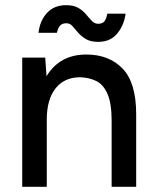

<svg xmlns="http://www.w3.org/2000/svg" viewBox="-20 -723 601 743"><path d="M66 0V-500H155L160 -428Q211 -512 314 -512Q402 -512 454.5 -457.5Q507 -403 507 -281V0H412V-256Q412 -323 396 -359.5Q380 -396 352.5 -409.5Q325 -423 290 -424Q229 -424 195 -381Q161 -338 161 -260V0ZM360 -561Q330 -561 312 -572Q294 -583 282 -597Q270 -611 260.5 -622Q251 -633 237 -633Q222 -633 213.5 -625Q205 -617 200 -596H129Q134 -642 161.5 -672.5Q189 -703 236 -703Q265 -703 283 -692.5Q301 -682 313 -667.5Q325 -653 335.5 -642Q346 -631 360 -631Q377 -631 384.5 -641Q392 -651 395 -670H466Q460 -625 433.5 -593Q407 -561 360 -561Z"/></svg>

Font: Figtree Medium
Style: Regular
Weight: 500
Designer: Erik Kennedy
Foundry: Erik Kennedy
Version: Version 2.001; ttfautohint (v1.8.4.7-5d5b);gftools[0.9.27]